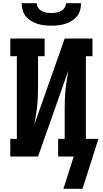

<svg xmlns="http://www.w3.org/2000/svg" viewBox="-20 -975 640 1196"><path d="M300 -815Q278 -815 256 -817.5Q234 -820 213.5 -826.5Q193 -833 174 -844.5Q155 -856 141 -873Q127 -890 121 -911.5Q115 -933 115 -955H209Q209 -940 218 -926.5Q227 -913 240.5 -906Q254 -899 269.5 -896.5Q285 -894 300 -894Q315 -894 330.5 -896.5Q346 -899 359.5 -906Q373 -913 382 -926.5Q391 -940 391 -955H485Q485 -933 479 -911.5Q473 -890 459 -873Q445 -856 426 -844.5Q407 -833 386.5 -826.5Q366 -820 344 -817.5Q322 -815 300 -815ZM375 201 439 0H342V-110H383V-294Q383 -324 384 -354.5Q385 -385 388 -415.5Q391 -446 396 -476Q401 -506 406 -536L217 0H44V-110H85V-625H44V-735H258V-625H217V-441Q217 -411 216 -380.5Q215 -350 212 -319.5Q209 -289 204 -259Q199 -229 194 -199L383 -735H556V-625H515V-110H593L494 201Z"/></svg>

Font: Iosevka Etoile Extrabold
Style: Regular
Weight: 800
Designer: Belleve Invis
Foundry: Belleve Invis
Version: Version 22.1.2; ttfautohint (v1.8.4)